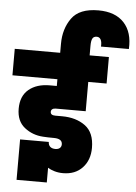

<svg xmlns="http://www.w3.org/2000/svg" viewBox="-81 -1081 862 1221"><g transform="rotate(5 350.0 -470.5)"><path d="M533 -802Q535 -832 526.5 -847Q518 -862 501 -862Q481 -862 473.5 -847.5Q466 -833 466 -801V-740H589V-571H472V-384H281Q267 -384 259 -378Q251 -372 251 -361Q251 -339 282 -339H325Q414 -339 473 -296Q532 -253 532 -155Q532 -77 486 -28Q440 21 362 21Q333 21 307.5 13.5Q282 6 265 -5V89H72V-169H255Q256 -148 268 -138Q280 -128 300 -128Q319 -128 329 -137Q339 -146 339 -161Q339 -197 285 -197Q244 -197 216 -199Q148 -203 97 -243.5Q46 -284 46 -363Q46 -444 96.5 -486Q147 -528 230 -528H275V-571H-12V-740H278V-798Q278 -893 327 -961.5Q376 -1030 497 -1030Q605 -1030 661 -969.5Q717 -909 711 -802Z"/></g></svg>

Font: Poppins Black A&M
Style: Regular
Weight: 900
Designer: Ninad Kale (Devanagari), Jonny Pinhorn (Latin)
Foundry: Indian Type Foundry
Version: 4.004